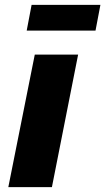

<svg xmlns="http://www.w3.org/2000/svg" viewBox="-20 -764 430 784"><path d="M370 -639H89L109 -744H390ZM192 0H14L122 -541H299Z"/></svg>

Font: Argentum Sans
Style: Bold Italic
Weight: 700
Italic angle: -11°
Designer: Julieta Ulanovsky (font), Cristiano Sobral (main changes and remaster)
Foundry: Julieta Ulanovsky (font), Cristiano Sobral (main changes and remaster)
Version: Version 2.007;June 15, 2022;FontCreator 14.0.0.2814 64-bit; 